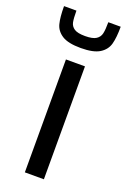

<svg xmlns="http://www.w3.org/2000/svg" viewBox="-154 -768 538 815"><g transform="rotate(20 115.0 -360.0)"><path d="M72 0V-510H158V0ZM-13 -720H43Q43 -685 46.5 -668Q50 -651 65 -641Q80 -631 114 -631Q148 -631 163.5 -641Q179 -651 183 -668.5Q187 -686 187 -720H243Q243 -671 235 -641.5Q227 -612 199 -594.5Q171 -577 114 -577Q57 -577 29.5 -594.5Q2 -612 -5.5 -641Q-13 -670 -13 -720Z"/></g></svg>

Font: Saira Semi Condensed
Style: Regular
Weight: 400
Width: 4
Designer: Hector Gatti with collaboration of the Omnibus-Type team
Foundry: Omnibus-Type
Version: Version 1.001; ttfautohint (v1.8)